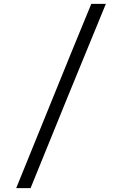

<svg xmlns="http://www.w3.org/2000/svg" viewBox="-20 -770 586 991"><path d="M526.4 -750H451.2C385.7 -591.8 321.3 -433.6 256.8 -274.4C192.4 -116.2 127.9 42 63.5 201.2H137.7C266.6 -116.2 395.5 -433.6 526.4 -750Z"/></svg>

Font: My Font
Style: Regular
Weight: 400
Designer: Alfredo Marco Pradil
Version: Version 0.001